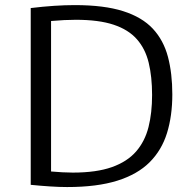

<svg xmlns="http://www.w3.org/2000/svg" viewBox="-20 -735 776 760"><path d="M245.6 5.4Q213.9 5.4 177.2 2.9Q140.6 0.5 101.6 -3.4V-703.1Q149.9 -709 193.6 -711.9Q237.3 -714.8 276.4 -714.8Q392.1 -714.8 467.3 -690.9Q542.5 -667 585 -621.3Q627.4 -575.7 644.8 -510Q662.1 -444.3 662.1 -361.3Q662.1 -276.4 641.1 -208.5Q620.1 -140.6 572.3 -92.8Q524.4 -44.9 444.3 -19.8Q364.3 5.4 245.6 5.4ZM268.1 -51.8Q361.8 -51.8 422.9 -73.5Q483.9 -95.2 518.8 -135.5Q553.7 -175.8 567.9 -232.2Q582 -288.6 582 -358.9Q582 -431.2 568.6 -486.6Q555.2 -542 521.7 -579.8Q488.3 -617.7 429.7 -637.2Q371.1 -656.7 279.8 -656.7Q258.8 -656.7 234.1 -655.5Q209.5 -654.3 182.1 -651.9V-56.2Q205.1 -54.2 227.1 -53Q249 -51.8 268.1 -51.8Z"/></svg>

Font: Comme Light
Style: Regular
Weight: 300
Version: Version 1.000;gftools[0.9.27]